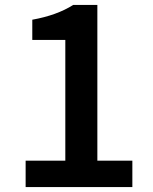

<svg xmlns="http://www.w3.org/2000/svg" viewBox="-20 -759 620 779"><path d="M84 -107H245V-597H111V-679Q211 -697 277 -739H375V-107H517V0H84Z"/></svg>

Font: Merged Yaku Han JP SemiBold
Style: Regular
Weight: 600
Designer: Ryoko NISHIZUKA 西塚涼子 (kana, bopomofo & ideographs); Paul D. Hunt (Latin, Greek & Cyrillic); Sandoll Communications 산돌커뮤니
Foundry: Adobe
Version: Version 2.004